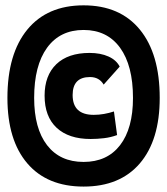

<svg xmlns="http://www.w3.org/2000/svg" viewBox="-20 -706 626 719"><path d="M293 -7.3Q156.7 -7.3 82.3 -94.2Q7.8 -181.2 7.8 -339.4Q7.8 -504.4 82.3 -595.2Q156.7 -686 293 -686Q429.2 -686 503.7 -595.2Q578.1 -504.4 578.1 -339.4Q578.1 -181.2 503.7 -94.2Q429.2 -7.3 293 -7.3ZM293 -99.6Q381.3 -99.6 429.7 -162.4Q478 -225.1 478 -339.4Q478 -460.4 429.7 -527.1Q381.3 -593.8 293 -593.8Q204.6 -593.8 156.2 -527.1Q107.9 -460.4 107.9 -339.4Q107.9 -225.1 156.2 -162.4Q204.6 -99.6 293 -99.6ZM319.3 -185.5Q237.3 -185.5 192.1 -227.5Q147 -269.5 147 -347.7Q147 -423.3 190.9 -465.6Q234.9 -507.8 315.4 -507.8Q356.4 -507.8 386.2 -494.4Q416 -481 428.2 -456.5L368.2 -389.2Q351.6 -417.5 316.9 -417.5Q252 -417.5 252 -350.1Q252 -275.9 331.1 -275.9Q350.6 -275.9 369.6 -279.3Q388.7 -282.7 406.7 -288.6L418.5 -200.2Q394.5 -191.4 369.1 -188.5Q343.8 -185.5 319.3 -185.5Z"/></svg>

Font: CaskaydiaCove NF SemiBold
Style: Regular
Weight: 600
Designer: Aaron Bell
Foundry: Saja Typeworks
Version: Version 2111.001; VTT 6.35;Nerd Fonts 3.2.1